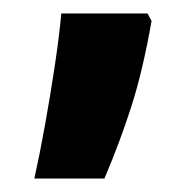

<svg xmlns="http://www.w3.org/2000/svg" viewBox="-20 -135 287 285"><path d="M205 -104Q192 -30 175 23Q158 76 135 130H31Q39 94 47 49.5Q55 5 61.5 -38.5Q68 -82 71 -115H199Z"/></svg>

Font: Noto Sans Gujarati ExtraCondensed
Style: Bold
Weight: 700
Width: 2
Designer: Jelle Bosma - Monotype Design Team, Universal Thirst
Foundry: Monotype Imaging Inc.
Version: Version 2.106; ttfautohint (v1.8.4.7-5d5b)